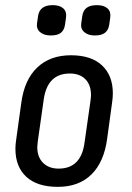

<svg xmlns="http://www.w3.org/2000/svg" viewBox="-20 -715 512 747"><path d="M205 12Q125 12 82.5 -27Q40 -66 40 -136Q40 -153 43 -172L63 -316Q75 -405 125 -452.5Q175 -500 256 -500Q335 -500 377 -460.5Q419 -421 419 -352Q419 -335 416 -315L397 -176Q385 -85 336 -36.5Q287 12 205 12ZM334 -345Q334 -385 312 -407Q290 -429 252 -429Q164 -429 150 -327L127 -165Q125 -149 125 -143Q125 -104 147.5 -81.5Q170 -59 208 -59Q296 -59 309 -161L332 -322Q334 -338 334 -345ZM177 -577Q151 -577 136 -590Q121 -603 124 -624L128 -652Q134 -695 185 -695Q212 -695 226 -682.5Q240 -670 237 -648L233 -619Q230 -598 217 -587.5Q204 -577 177 -577ZM349 -577Q323 -577 308 -590Q293 -603 296 -624L300 -652Q303 -674 317 -684.5Q331 -695 357 -695Q384 -695 398 -682.5Q412 -670 409 -648L405 -619Q402 -598 388.5 -587.5Q375 -577 349 -577Z"/></svg>

Font: Ropa Sans
Style: Italic
Weight: 400
Version: Version 1.100